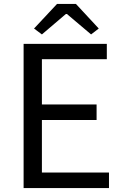

<svg xmlns="http://www.w3.org/2000/svg" viewBox="-20 -956 628 976"><path d="M100 0H534V-79H193V-346H471V-425H193V-655H523V-733H100ZM153 -811 193 -781 315 -885H320L443 -781L482 -811L366 -936H270Z"/></svg>

Font: Noto Sans Mono CJK JP Regular
Style: Regular
Weight: 400
Designer: Ryoko NISHIZUKA (kana & ideographs); Paul D. Hunt (Latin, Greek & Cyrillic); Wenlong ZHANG (bopomofo); Sandoll Communica
Foundry: Adobe Systems Incorporated
Version: Version 1.004;PS 1.004;hotconv 1.0.82;makeotf.lib2.5.63406